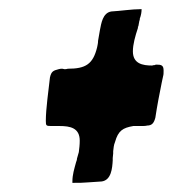

<svg xmlns="http://www.w3.org/2000/svg" viewBox="-20 -517 377 419"><path d="M142 -118C152 -118 162 -118 172 -119L202 -121C223 -124 225 -150 226 -167C226 -169 226 -171 226 -172L227 -182C227 -184 227 -186 227 -187C228 -194 228 -200 231 -207C238 -232 248 -238 271 -242H287C293 -242 298 -242 301 -243C312 -243 316 -249 319 -260C323 -287 328 -312 333 -337L336 -351C337 -354 337 -358 337 -363C337 -375 332 -376 320 -376L318 -375C314 -375 313 -374 312 -374C291 -374 270 -378 270 -405C270 -420 275 -438 281 -456V-459C282 -459 282 -460 282 -460L284 -471C284 -472 284 -472 285 -473V-476C288 -484 289 -491 289 -497H287C268 -497 242 -493 223 -492C204 -489 201 -466 198 -451L194 -428C194 -423 193 -419 192 -414C183 -377 167 -367 128 -367C125 -366 123 -366 121 -366L116 -367C113 -367 111 -367 108 -366C96 -363 92 -361 89 -348C86 -320 80 -280 80 -253C80 -242 81 -242 94 -242H110C133 -242 154 -238 154 -210C154 -201 153 -193 152 -185L148 -171C148 -168 147 -166 146 -163C142 -148 138 -136 138 -121V-118Z"/></svg>

Font: Bangerz
Style: Regular
Weight: 400
Designer: vernon adams
Foundry: Vernon Adams
Version: Version 2.10;December 28, 2023;FontCreator 13.0.0.2683 64-bi